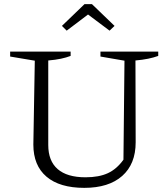

<svg xmlns="http://www.w3.org/2000/svg" viewBox="-20 -898 807 927"><path d="M387 9Q268 9 204.5 -45Q141 -99 141 -200L148 -605L29 -625V-649H321V-628Q300 -620 274 -614.5Q248 -609 213 -606V-198Q213 -121 258.5 -81.5Q304 -42 393 -42Q458 -42 501 -62Q544 -82 576 -127L581 -605L465 -625V-649H744V-628Q722 -620 695 -614.5Q668 -609 634 -606L635 -211Q635 -106 570 -48.5Q505 9 387 9ZM424 -878 533 -773 509 -750 405 -828 302 -750 279 -773 388 -878Z"/></svg>

Font: Piazzolla 24pt Light
Style: Regular
Weight: 300
Designer: Juan Pablo del Peral
Foundry: Huerta Tipografica
Version: Version 2.005